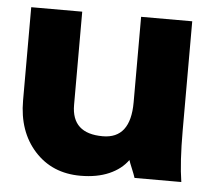

<svg xmlns="http://www.w3.org/2000/svg" viewBox="-45 -605 738 663"><g transform="rotate(5 324.0 -273.5)"><path d="M606 0H443.8Q440.4 -11.2 432.1 -31Q423.8 -50.8 420.9 -60.1Q397.9 -27.8 356 -9.5Q314 8.8 256.8 8.8Q158.7 8.8 97.9 -58.3Q37.1 -125.5 37.1 -232.9V-556.2H213.9V-232.9Q213.9 -133.8 321.8 -133.8Q418 -133.8 418 -259.8V-556.2H595.2V-179.2Q595.2 -67.4 606 0Z"/></g></svg>

Font: LT Superior Black
Style: Regular
Weight: 900
Designer: Daniel Lyons
Foundry: LyonsType
Version: Version 2.005